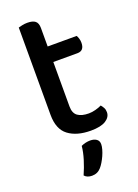

<svg xmlns="http://www.w3.org/2000/svg" viewBox="-157 -670 693 965"><g transform="rotate(-20 189.5 -188.0)"><path d="M174 -137Q174 -101 195 -86Q216 -71 254 -71Q271 -71 290 -76Q309 -81 323 -88Q330 -80 335.5 -70Q341 -60 341 -46Q341 -20 314.5 -3Q288 14 234 14Q159 14 114.5 -19.5Q70 -53 70 -130V-597Q77 -599 90 -602Q103 -605 118 -605Q147 -605 160.5 -594Q174 -583 174 -557V-458H329Q333 -452 336.5 -441Q340 -430 340 -418Q340 -375 303 -375H174ZM211 207Q192 229 162 229Q136 229 122 213Q138 177 149.5 139.5Q161 102 164 70Q188 59 213 59Q233 59 246 68Q259 77 259 95Q259 107 254.5 123Q250 139 243 154.5Q236 170 227.5 184Q219 198 211 207Z"/></g></svg>

Font: Baloo Paaji 2 Medium
Style: Regular
Weight: 500
Designer: Shuchita Grover, Noopur Datye and Ek Type
Foundry: Ek Type
Version: Version 1.640;hotconv 1.0.111;makeotfexe 2.5.65597; ttfautoh